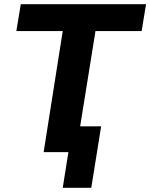

<svg xmlns="http://www.w3.org/2000/svg" viewBox="-20 -725 716 915"><path d="M279 170 306 0H188L279 -577H58L79 -705H676L655 -577H435L362 -123H462L415 170Z"/></svg>

Font: Nunito Sans 12pt ExtraBold
Style: Italic
Weight: 800
Italic angle: -9°
Designer: Vernon Adams
Foundry: Vernon Adams
Version: Version 3.101;gftools[0.9.27]